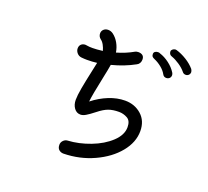

<svg xmlns="http://www.w3.org/2000/svg" viewBox="-139 -983 1277 1180"><g transform="rotate(20 500.0 -393.5)"><path d="M905 -698Q888 -719 861 -737Q834 -755 811 -763Q790 -769 790 -791Q790 -798 797.5 -804.5Q805 -811 815 -812Q821 -812 823 -811Q857 -801 891 -780Q925 -759 947 -733Q952 -726 954 -715Q954 -702 946 -694.5Q938 -687 927 -687Q913 -687 905 -698ZM797 -643Q785 -665 762 -683.5Q739 -702 715 -712Q703 -717 698.5 -722.5Q694 -728 694 -739Q694 -749 702 -754.5Q710 -760 721 -760Q730 -760 734 -757Q766 -747 796.5 -724Q827 -701 845 -672Q850 -664 850 -656Q850 -643 841.5 -635.5Q833 -628 821 -628Q805 -628 797 -643ZM784 -266Q784 -193 730 -127Q676 -61 584.5 -19Q493 23 387 25Q370 25 357.5 14.5Q345 4 345 -18Q345 -34 356.5 -46Q368 -58 383 -59Q456 -63 530.5 -91.5Q605 -120 653.5 -165.5Q702 -211 702 -262Q702 -304 676 -318.5Q650 -333 621 -333Q581 -333 552.5 -322.5Q524 -312 489 -284Q456 -258 437 -247Q418 -236 403 -236Q377 -236 361 -258Q345 -280 345 -312Q345 -340 353.5 -388Q362 -436 381 -523L391 -570Q360 -566 326 -566Q309 -566 289 -568Q271 -570 259.5 -583.5Q248 -597 248 -613Q248 -630 258.5 -640Q269 -650 286 -650Q291 -650 301 -648Q310 -646 334 -646Q359 -646 399 -651Q394 -670 384.5 -687.5Q375 -705 362 -714Q346 -727 346 -747Q346 -763 357.5 -773.5Q369 -784 386 -784Q404 -784 419 -773Q442 -756 457.5 -728.5Q473 -701 478 -669Q537 -686 586 -714Q596 -719 607 -719Q625 -719 635.5 -710.5Q646 -702 646 -684Q646 -671 640 -660.5Q634 -650 623 -645Q556 -608 474 -587Q467 -545 459 -509Q430 -372 426 -330Q474 -368 527.5 -389.5Q581 -411 633 -411Q696 -411 740 -372Q784 -333 784 -266Z"/></g></svg>

Font: Tsukimi Rounded Medium
Style: Regular
Weight: 500
Designer: Takashi Funayama
Foundry: Takashi Funayama
Version: Version 1.032; ttfautohint (v1.8.3)